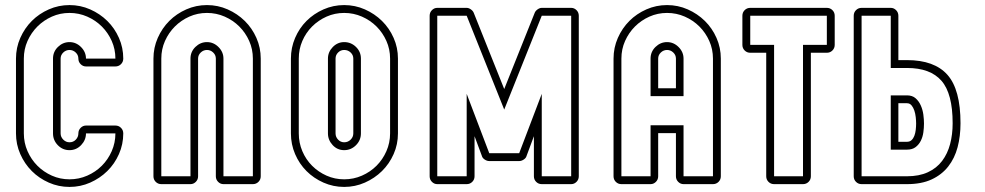

<svg xmlns="http://www.w3.org/2000/svg" viewBox="-20 -726 3883 757"><path d="M254 -706Q297 -706 335.5 -689Q374 -672 403 -643.5Q432 -615 449 -576.5Q466 -538 466 -495Q466 -482 457 -473Q448 -464 435 -464H319Q307 -464 298 -473Q289 -482 289 -495Q289 -509 278.5 -519Q268 -529 254 -529Q240 -529 229.5 -519Q219 -509 219 -495V-200Q219 -186 229.5 -175.5Q240 -165 254 -165Q269 -165 279 -175.5Q289 -186 289 -200Q289 -213 298 -222Q307 -231 319 -231H435Q448 -231 457 -222Q466 -213 466 -200Q466 -157 449 -118.5Q432 -80 403 -51.5Q374 -23 335.5 -6Q297 11 254 11Q211 11 172.5 -6Q134 -23 105.5 -51.5Q77 -80 60 -118.5Q43 -157 43 -200V-495Q43 -538 60 -576.5Q77 -615 105.5 -643.5Q134 -672 172.5 -689Q211 -706 254 -706ZM254 -675Q217 -675 184.5 -660.5Q152 -646 127.5 -621.5Q103 -597 88.5 -564.5Q74 -532 74 -495V-200Q74 -163 88.5 -130Q103 -97 127.5 -72.5Q152 -48 184.5 -33.5Q217 -19 254 -19Q291 -19 324 -33.5Q357 -48 381.5 -72.5Q406 -97 420.5 -130Q435 -163 435 -200H319Q319 -174 300 -154Q281 -134 254 -134Q227 -134 208 -153.5Q189 -173 189 -200V-495Q189 -522 208.5 -541Q228 -560 254 -560Q280 -560 299.5 -540.5Q319 -521 319 -495H435Q435 -532 420.5 -564.5Q406 -597 381.5 -621.5Q357 -646 324 -660.5Q291 -675 254 -675Z M831 -495Q831 -509 820.5 -519Q810 -529 796 -529Q782 -529 771.5 -519Q761 -509 761 -495V-31Q761 -18 752 -9Q743 0 731 0H616Q603 0 594 -9Q585 -18 585 -31V-495Q585 -538 602 -576.5Q619 -615 647.5 -643.5Q676 -672 714.5 -689Q753 -706 796 -706Q839 -706 877.5 -689Q916 -672 945 -643.5Q974 -615 991 -576.5Q1008 -538 1008 -495V-31Q1008 -18 999 -9Q990 0 977 0H861Q849 0 840 -9Q831 -18 831 -31ZM861 -31H977V-495Q977 -532 962.5 -564.5Q948 -597 923.5 -621.5Q899 -646 866 -660.5Q833 -675 796 -675Q759 -675 726.5 -660.5Q694 -646 669.5 -621.5Q645 -597 630.5 -564.5Q616 -532 616 -495V-31H731V-495Q731 -522 750.5 -541Q770 -560 796 -560Q822 -560 841.5 -540.5Q861 -521 861 -495Z M1337 -706Q1380 -706 1418.5 -689Q1457 -672 1486 -643.5Q1515 -615 1532 -576.5Q1549 -538 1549 -495V-200Q1549 -157 1532 -118.5Q1515 -80 1486 -51.5Q1457 -23 1418.5 -6Q1380 11 1337 11Q1294 11 1255.5 -6Q1217 -23 1188.5 -51.5Q1160 -80 1143.5 -118.5Q1127 -157 1127 -200V-495Q1127 -538 1143.5 -576.5Q1160 -615 1188.5 -643.5Q1217 -672 1255.5 -689Q1294 -706 1337 -706ZM1373 -495Q1373 -509 1362.5 -519Q1352 -529 1337 -529Q1323 -529 1313 -519Q1303 -509 1303 -495V-200Q1303 -186 1313 -175.5Q1323 -165 1337 -165Q1352 -165 1362.5 -175.5Q1373 -186 1373 -200ZM1403 -200Q1403 -173 1383.5 -153.5Q1364 -134 1337 -134Q1310 -134 1291.5 -154Q1273 -174 1273 -200V-495Q1273 -521 1292 -540.5Q1311 -560 1337 -560Q1364 -560 1383.5 -541Q1403 -522 1403 -495ZM1337 -675Q1300 -675 1267.5 -660.5Q1235 -646 1210.5 -621.5Q1186 -597 1172 -564.5Q1158 -532 1158 -495V-200Q1158 -163 1172 -130Q1186 -97 1210.5 -72.5Q1235 -48 1267.5 -33.5Q1300 -19 1337 -19Q1374 -19 1407 -33.5Q1440 -48 1464.5 -72.5Q1489 -97 1503.5 -130Q1518 -163 1518 -200V-495Q1518 -532 1503.5 -564.5Q1489 -597 1464.5 -621.5Q1440 -646 1407 -660.5Q1374 -675 1337 -675Z M2056 -111Q2054 -103 2045 -97Q2036 -91 2027 -91H1909Q1900 -91 1891 -97Q1882 -103 1880 -111L1851 -189V-31Q1851 -18 1842 -9Q1833 0 1820 0H1704Q1692 0 1683 -9Q1674 -18 1674 -31V-664Q1674 -677 1683 -686Q1692 -695 1704 -695H1820Q1828 -695 1836.5 -689Q1845 -683 1848 -675L1968 -375L2088 -675Q2091 -683 2099.5 -689Q2108 -695 2116 -695H2232Q2244 -695 2253 -686Q2262 -677 2262 -664V-31Q2262 -18 2253 -9Q2244 0 2232 0H2116Q2103 0 2094 -9Q2085 -18 2085 -31V-189ZM2116 -356V-31H2232V-664H2116L1968 -294L1820 -664H1704V-31H1820V-356L1909 -122H2027Z M2645 -201H2575V-31Q2575 -18 2566 -9Q2557 0 2545 0H2430Q2417 0 2408 -9Q2399 -18 2399 -31V-495Q2399 -538 2416 -576.5Q2433 -615 2461.5 -643.5Q2490 -672 2528.5 -689Q2567 -706 2610 -706Q2653 -706 2691.5 -689Q2730 -672 2759 -643.5Q2788 -615 2805 -576.5Q2822 -538 2822 -495V-31Q2822 -18 2813 -9Q2804 0 2791 0H2675Q2663 0 2654 -9Q2645 -18 2645 -31ZM2645 -378V-495Q2645 -509 2634.5 -519Q2624 -529 2610 -529Q2596 -529 2585.5 -519Q2575 -509 2575 -495V-378ZM2545 -347V-495Q2545 -522 2564.5 -541Q2584 -560 2610 -560Q2636 -560 2655.5 -540.5Q2675 -521 2675 -495V-347ZM2675 -31H2791V-495Q2791 -532 2776.5 -564.5Q2762 -597 2737.5 -621.5Q2713 -646 2680 -660.5Q2647 -675 2610 -675Q2573 -675 2540.5 -660.5Q2508 -646 2483.5 -621.5Q2459 -597 2444.5 -564.5Q2430 -532 2430 -495V-31H2545V-232H2675Z M3177 -518V-31Q3177 -18 3168 -9Q3159 0 3146 0H3032Q3019 0 3010 -9Q3001 -18 3001 -31V-518H2938Q2925 -518 2916 -527Q2907 -536 2907 -549V-664Q2907 -677 2916 -686Q2925 -695 2938 -695H3240Q3253 -695 3262 -686Q3271 -677 3271 -664V-549Q3271 -536 3262 -527Q3253 -518 3240 -518ZM3240 -549V-664H2938V-549H3032V-31H3146V-549Z M3522 -167H3556Q3567 -167 3574 -173.5Q3581 -180 3585 -190.5Q3589 -201 3590.5 -214Q3592 -227 3592 -239Q3592 -250 3590.5 -264Q3589 -278 3585 -290Q3581 -302 3574 -310.5Q3567 -319 3556 -319H3522ZM3377 0Q3364 0 3355 -9Q3346 -18 3346 -31V-664Q3346 -677 3355 -686Q3364 -695 3377 -695H3492Q3504 -695 3513 -686Q3522 -677 3522 -664V-489H3556Q3664 -489 3715.5 -431Q3767 -373 3767 -240Q3767 -189 3755.5 -145.5Q3744 -102 3718.5 -69.5Q3693 -37 3653 -18.5Q3613 0 3556 0ZM3556 -31Q3604 -31 3638.5 -47Q3673 -63 3694.5 -91.5Q3716 -120 3726 -158Q3736 -196 3736 -240Q3736 -357 3692 -407.5Q3648 -458 3556 -458H3492V-664H3377V-31ZM3492 -350H3556Q3577 -350 3590 -338.5Q3603 -327 3610.5 -310Q3618 -293 3620.5 -274Q3623 -255 3623 -239Q3623 -222 3620.5 -204Q3618 -186 3610.5 -171Q3603 -156 3590 -146Q3577 -136 3556 -136H3492Z"/></svg>

Font: Lichte PostBus
Style: Regular
Weight: 400
Designer: Peter Wiegel
Version: Version 1.001